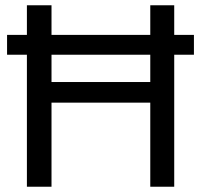

<svg xmlns="http://www.w3.org/2000/svg" viewBox="-20 -708 762 728"><path d="M549.8 0V-318.8H175.3V0H82V-500.5H6.8V-575.7H82V-688H175.3V-575.7H549.8V-688H640.6V-575.7H715.3V-500.5H640.6V0ZM549.8 -397V-500.5H175.3V-397Z"/></svg>

Font: Liberation Sans
Style: Regular
Weight: 400
Designer: Steve Matteson
Foundry: Ascender Corporation
Version: Version 2.00.1